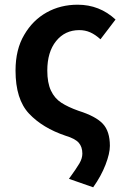

<svg xmlns="http://www.w3.org/2000/svg" viewBox="-20 -589 537 816"><path d="M330 64Q330 35 314.5 17.5Q299 0 259 -12Q161 -45 103.5 -106Q46 -167 46 -289Q46 -379 83 -441Q119 -503 178 -536Q237 -569 310 -569Q403 -569 471 -506L407 -422Q385 -442 363.5 -451.5Q342 -461 317 -461Q256 -461 218.5 -414.5Q181 -368 181 -289Q181 -237 196.5 -204Q212 -171 240.5 -152.5Q269 -134 314 -118Q387 -95 417 -63Q447 -31 447 31Q447 63 428.5 111Q410 159 376 207L273 171Q305 127 317.5 105.5Q330 84 330 64Z"/></svg>

Font: Merged Yaku Han JP SemiBold
Style: Regular
Weight: 600
Designer: Ryoko NISHIZUKA 西塚涼子 (kana, bopomofo & ideographs); Paul D. Hunt (Latin, Greek & Cyrillic); Sandoll Communications 산돌커뮤니
Foundry: Adobe
Version: Version 2.004